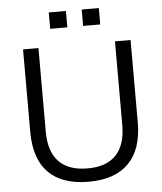

<svg xmlns="http://www.w3.org/2000/svg" viewBox="-60 -945 850 1005"><g transform="rotate(-5 365.5 -442.5)"><path d="M83 -279V-712H164V-272Q164 -168 215 -115Q266 -62 366 -62Q465 -62 515.5 -115Q566 -168 566 -272V-712H648V-279Q648 -138 576 -65Q504 8 366 8Q226 8 154.5 -64.5Q83 -137 83 -279ZM234 -893H324V-807H234ZM407 -893H497V-807H407Z"/></g></svg>

Font: Muli
Style: Regular
Weight: 400
Designer: Vernon Adams
Foundry: Vernon Adams
Version: Version 2.000